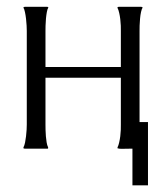

<svg xmlns="http://www.w3.org/2000/svg" viewBox="-20 -439 483 567"><path d="M371.1 0Q362.8 0 355.2 0.2Q347.7 0.5 339.4 0.5Q336.4 0.5 333.3 0.2Q330.1 0 327.1 -1V-3.9Q330.1 -9.8 332 -18.6Q334 -27.3 335.2 -36.9Q336.4 -46.4 336.7 -55.4Q336.9 -64.5 336.9 -71.3V-209.5H114.3V-71.3Q114.3 -64.5 114.5 -55.2Q114.7 -45.9 115.5 -36.6Q116.2 -27.3 117.7 -18.6Q119.1 -9.8 122.1 -3.9V-1L121.1 0H52.7Q52.2 0 51 -0.5Q49.8 -1 49.3 -1V-3.9Q52.2 -9.3 54 -18.1Q55.7 -26.9 56.9 -36.6Q58.1 -46.4 58.6 -55.7Q59.1 -64.9 59.1 -71.3V-347.7Q59.1 -353.5 58.6 -363.3Q58.1 -373 56.9 -383.5Q55.7 -394 53.7 -403.3Q51.8 -412.6 48.8 -417L52.7 -418.9H120.1L123 -417Q120.1 -413.1 118.4 -403.8Q116.7 -394.5 115.7 -383.8Q114.7 -373 114.5 -363Q114.3 -353 114.3 -347.7V-241.2H336.9V-347.7Q336.9 -354 336.7 -363.3Q336.4 -372.6 335.2 -382.3Q334 -392.1 332 -400.9Q330.1 -409.7 327.1 -415.5V-418Q327.6 -418 328.9 -418.5Q330.1 -418.9 330.6 -418.9H397.5L401.4 -417Q398.4 -412.6 396.5 -403.6Q394.5 -394.5 393.6 -383.8Q392.6 -373 392.3 -363.3Q392.1 -353.5 392.1 -347.7V-78.6H417V108.4H371.1Z"/></svg>

Font: CAT Linz
Style: Regular
Weight: 400
Designer: Peter Wiegel
Foundry: Peter Wiegel
Version: Version 1.08